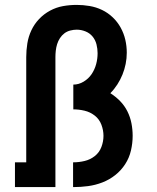

<svg xmlns="http://www.w3.org/2000/svg" viewBox="-20 -763 640 783"><path d="M41 0V-101H87V-530Q87 -558 91.5 -586Q96 -614 108 -639.5Q120 -665 139.5 -685.5Q159 -706 184 -719.5Q209 -733 236.5 -738Q264 -743 293 -743Q319 -743 345.5 -738.5Q372 -734 396 -722.5Q420 -711 439.5 -692.5Q459 -674 472 -650.5Q485 -627 491 -601Q497 -575 497 -548Q497 -525 492.5 -502.5Q488 -480 479.5 -459Q471 -438 458.5 -418.5Q446 -399 430 -383Q452 -369 470 -350.5Q488 -332 499.5 -309Q511 -286 516 -260.5Q521 -235 521 -209Q521 -179 514 -149Q507 -119 490.5 -93.5Q474 -68 450 -49Q426 -30 397.5 -19Q369 -8 339 -4Q309 0 279 0H278V-101H279Q302 -101 325 -106.5Q348 -112 366.5 -126.5Q385 -141 393.5 -163.5Q402 -186 402 -209Q402 -232 393.5 -254.5Q385 -277 366.5 -291.5Q348 -306 325 -311.5Q302 -317 279 -317V-418Q301 -418 321 -430Q341 -442 353.5 -460.5Q366 -479 372 -501Q378 -523 378 -546Q378 -564 373.5 -582Q369 -600 357.5 -614Q346 -628 328.5 -635Q311 -642 293 -642Q280 -642 266.5 -638.5Q253 -635 242.5 -627Q232 -619 224.5 -607.5Q217 -596 213 -583Q209 -570 207.5 -556.5Q206 -543 206 -530V0Z"/></svg>

Font: Iosevka Slab Extended
Style: Bold
Weight: 700
Width: 7
Monospace: yes
Designer: Belleve Invis
Foundry: Belleve Invis
Version: Version 11.1.0; ttfautohint (v1.8.3)